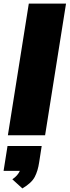

<svg xmlns="http://www.w3.org/2000/svg" viewBox="-36 -756 389 1073"><path d="M8 0 125 -736H333L216 0ZM89 297 33 246Q49 235 59 223.5Q69 212 75 199H-16L6 60H197L183 150Q176 199 158 233Q140 267 89 297Z"/></svg>

Font: Mulish ExtraBlack
Style: Italic
Weight: 1000
Italic angle: -9°
Designer: Vernon Adams
Foundry: Vernon Adams
Version: Version 3.603; ttfautohint (v1.8.3)